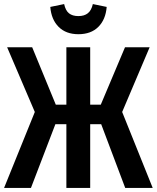

<svg xmlns="http://www.w3.org/2000/svg" viewBox="-22 -923 770 943"><path d="M578 -373 728 0H593L475 -313H421V0H304V-313H250L130 0H-2L149 -373L13 -691H136L252 -409H304V-691H421V-409H473L592 -691H713ZM225 -889 293 -903Q300 -871 317 -857.5Q334 -844 363 -844Q392 -844 409.5 -858Q427 -872 434 -903L502 -889Q497 -827 461 -791Q425 -755 363 -755Q302 -755 266 -791Q230 -827 225 -889Z"/></svg>

Font: Fira Sans Compressed Medium
Style: Regular
Weight: 500
Width: 1
Designer: bBox Type GmbH & Carrois Corporate GbR & Edenspiekermann AG
Foundry: bBox Type GmbH & Carrois Corporate GbR & Edenspiekermann AG
Version: Version 4.301